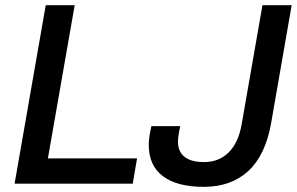

<svg xmlns="http://www.w3.org/2000/svg" viewBox="-20 -706 1143 738"><path d="M36.1 0 155.8 -686H267.1L164.1 -97.2H506.8L490.2 0ZM763.2 12.2Q660.6 12.2 606.2 -28.8Q551.8 -69.8 551.8 -148.9Q551.8 -178.2 562 -221.2H672.9Q664.1 -183.1 664.1 -161.1Q664.1 -123 689.5 -103Q714.8 -83 764.2 -83Q821.8 -83 859.4 -120.6Q897 -158.2 909.2 -230L988.8 -686H1101.1L1022 -231.9Q1000 -108.9 934.1 -48.3Q868.2 12.2 763.2 12.2Z"/></svg>

Font: Archivo Medium
Style: Italic
Weight: 500
Italic angle: -10°
Designer: Hector Gatti
Foundry: Omnibus-Type
Version: Version 2.001